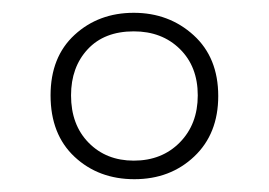

<svg xmlns="http://www.w3.org/2000/svg" viewBox="-20 -743 420 300"><path d="M190 -463Q134 -463 96.5 -498Q59 -533 59 -594Q59 -654 96.5 -688.5Q134 -723 189 -723Q244 -723 282.5 -688Q321 -653 321 -593Q321 -534 283.5 -498.5Q246 -463 190 -463ZM189 -492Q233 -492 261 -520.5Q289 -549 289 -594Q289 -639 261 -666.5Q233 -694 189 -694Q143 -694 117 -666Q91 -638 91 -594Q91 -548 118.5 -520Q146 -492 189 -492Z"/></svg>

Font: Noto Sans Gujarati UI Condensed ExtraLight
Style: Regular
Weight: 200
Width: 3
Designer: Jelle Bosma - Monotype Design Team, Universal Thirst
Foundry: Monotype Imaging Inc.
Version: Version 2.106; ttfautohint (v1.8.4.7-5d5b)